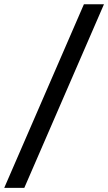

<svg xmlns="http://www.w3.org/2000/svg" viewBox="-67 -782 513 911"><path d="M426.3 -761.7 48.3 109.4H-46.9L331.1 -761.7Z"/></svg>

Font: Inter 20pt Medium
Style: Italic
Weight: 500
Italic angle: -9.3988°
Version: Version 4.001;git-66647c0bb